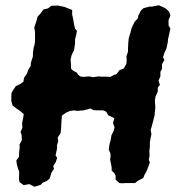

<svg xmlns="http://www.w3.org/2000/svg" viewBox="-20 -695 667 729"><path d="M91 4 70 8 54 -4 52 -16 53 -43 49 -53 44 -71 42 -86 52 -99 53 -121 55 -136 54 -146 63 -163 62 -184 58 -194 65 -210 64 -228 68 -247 70 -262 56 -274 44 -282 28 -294 23 -311V-330L24 -343L32 -356L40 -368L57 -376L69 -385L71 -399L83 -417L87 -429L97 -446V-456L105 -481V-494L108 -516L111 -524L113 -538V-555V-574L110 -590L118 -614L123 -632L134 -644L145 -659L162 -663L175 -673L200 -674L209 -672L224 -669L244 -661L254 -657V-639L257 -627L259 -615L261 -603L265 -586L272 -578L269 -561L265 -546V-530L261 -504L252 -486L248 -469L249 -456L250 -434L257 -427L272 -419L276 -412L284 -405L296 -403L317 -405L334 -402L354 -405L363 -404H380L399 -403L414 -411L422 -413L434 -429L450 -435L460 -453L461 -469L460 -481L466 -499V-510L467 -532L469 -550L475 -570L480 -589L486 -602L491 -612L503 -625L505 -635L515 -655L525 -664L548 -670H557L583 -675L601 -667L609 -663L622 -651L627 -636L620 -619V-599L627 -586L623 -568L618 -546L617 -534L612 -511L604 -494L599 -478L604 -467L595 -451V-433L589 -422V-405L582 -389L587 -373L579 -362V-347L571 -330L568 -314L569 -299L570 -286L568 -271L567 -257L563 -241L556 -215L552 -201L555 -186L552 -172L549 -155V-137L547 -122L548 -104L545 -89L549 -78L537 -46L528 -30L524 -19L504 -9L493 0H468H456L444 1L433 0L419 -13V-28L413 -39L404 -47V-59L402 -70L398 -89L400 -102L399 -113L393 -127L396 -148L400 -162L403 -181L411 -197L415 -211L409 -228L414 -246L401 -253L391 -257L385 -268L380 -273L371 -276H349L334 -277L324 -283L305 -278L297 -276L273 -274L260 -276L244 -273L232 -268L215 -256L213 -229L212 -207L210 -189L199 -173L201 -159L196 -142L197 -133L191 -105L197 -96L192 -80L182 -64L185 -54L176 -41L168 -16L156 -7L143 -2L134 7L111 14Z"/></svg>

Font: Winky Rough SemiBold
Style: Italic
Weight: 600
Italic angle: -8.97852°
Designer: Simon Atzbach
Foundry: typofactur
Version: Version 1.206; ttfautohint (v1.8.4.7-5d5b)